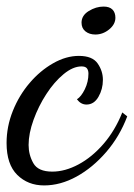

<svg xmlns="http://www.w3.org/2000/svg" viewBox="-25 -508 407 584"><path d="M109 56Q60 56 27.5 24Q-5 -8 -5 -73Q-5 -123 14 -170.5Q33 -218 65 -255.5Q97 -293 136.5 -315.5Q176 -338 215 -338Q256 -338 272 -315Q288 -292 288 -265Q288 -237 274.5 -213.5Q261 -190 238 -190Q221 -190 209 -206Q222 -214 233 -236.5Q244 -259 244 -284Q244 -294 239.5 -300Q235 -306 223 -306Q197 -306 168.5 -282.5Q140 -259 116 -222Q92 -185 77 -143.5Q62 -102 62 -67Q62 -37 76.5 -11.5Q91 14 134 14Q173 14 214 -8Q255 -30 290 -70.5Q325 -111 347 -166L362 -154Q339 -93 298 -45.5Q257 2 208 29Q159 56 109 56ZM265 -403Q247 -403 235 -412.5Q223 -422 223 -439Q223 -461 245 -474.5Q267 -488 290 -488Q308 -488 317 -479Q326 -470 326 -454Q326 -434 307 -418.5Q288 -403 265 -403Z"/></svg>

Font: Dancing Script Medium
Style: Regular
Weight: 500
Designer: Pablo Impallari
Foundry: Pablo Impallari
Version: Version 2.000